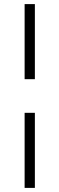

<svg xmlns="http://www.w3.org/2000/svg" viewBox="-20 -743 286 936"><path d="M100 -357H150V-723H100ZM100 173H150V-193H100Z"/></svg>

Font: Archivo Thin
Style: Italic
Weight: 100
Italic angle: -10°
Designer: Hector Gatti
Foundry: Omnibus-Type
Version: Version 2.001